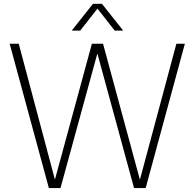

<svg xmlns="http://www.w3.org/2000/svg" viewBox="-20 -964 997 984"><path d="M230.5 0 29.5 -740H76L261.5 -43.5L451 -740H508L697 -43L884 -740H927.5L726.5 0H667L479 -690L290 0ZM347.5 -807 456.5 -944.5H502.5L611.5 -807H568L479.5 -920L391 -807Z"/></svg>

Font: Encode Sans Semi Condensed ExtraLight
Style: Regular
Weight: 200
Width: 4
Designer: Multiple Designers
Foundry: Impallari Type
Version: Version 3.000; ttfautohint (v1.8.3) -l 8 -r 50 -G 200 -x 14 